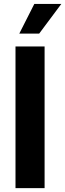

<svg xmlns="http://www.w3.org/2000/svg" viewBox="-20 -966 335 986"><path d="M209 -727.5V0H59.6V-727.5ZM79.1 -793.5 156.2 -945.8H294.9L181.2 -793.5Z"/></svg>

Font: Inter 24pt
Style: Bold
Weight: 700
Designer: Rasmus Andersson
Foundry: rsms
Version: Version 4.001;git-66647c0bb